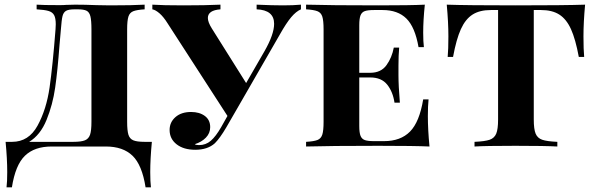

<svg xmlns="http://www.w3.org/2000/svg" viewBox="-20 -628 2556 823"><path d="M624 110Q624 151 627 175H604Q589 79 548 39.5Q507 0 434 0H201Q128 0 87 39.5Q46 79 31 175H8Q11 151 11 110Q11 53 4 -20H32Q103 -20 141 -89.5Q179 -159 192.5 -253Q206 -347 218 -502Q219 -510 219 -524Q219 -550 212 -563Q205 -576 188 -581Q171 -586 137 -588V-608Q164 -606 234 -606Q254 -606 263 -607L302 -608Q345 -608 393 -606L451 -605Q549 -605 600 -608V-588Q567 -586 551.5 -580Q536 -574 530.5 -557Q525 -540 525 -502V-106Q525 -68 530.5 -50.5Q536 -33 551.5 -26.5Q567 -20 600 -20H631Q624 53 624 110ZM372 -502Q372 -540 367.5 -558Q363 -576 351 -582Q339 -588 313 -588H300Q274 -588 263 -581.5Q252 -575 248 -559Q244 -543 241 -502L235 -434Q227 -326 216.5 -252.5Q206 -179 179.5 -114Q153 -49 105 -20H294Q328 -20 344 -26.5Q360 -33 366 -50.5Q372 -68 372 -106Z M1270 -608V-588Q1249 -579 1228 -554Q1207 -529 1180 -481L1006 -179L950 -82Q923 -36 901 -14Q870 14 817 14Q767 14 737 -9.5Q707 -33 707 -71Q707 -104 732 -126Q757 -148 799 -148Q835 -148 858 -131Q881 -114 881 -83Q881 -57 862.5 -38Q844 -19 815 -10Q820 -6 833 -6Q862 -6 883.5 -24.5Q905 -43 928 -83L955 -131L699 -527Q681 -556 663.5 -571Q646 -586 633 -588V-608Q678 -605 767 -605Q860 -605 925 -608V-588Q871 -584 871 -551Q871 -533 888 -506L1035 -272L1114 -409Q1155 -481 1155 -526Q1155 -585 1080 -588V-608Q1148 -605 1193 -605Q1237 -605 1270 -608Z M1821 0Q1756 -3 1602 -3Q1396 -3 1292 0V-20Q1326 -22 1341 -28Q1356 -34 1361.5 -51Q1367 -68 1367 -106V-502Q1367 -540 1361.5 -557Q1356 -574 1340.5 -580Q1325 -586 1292 -588V-608Q1396 -605 1602 -605Q1742 -605 1801 -608Q1794 -541 1794 -488Q1794 -449 1797 -426H1774Q1759 -512 1722 -548.5Q1685 -585 1620 -585H1583Q1557 -585 1544 -580.5Q1531 -576 1525.5 -562.5Q1520 -549 1520 -520V-316H1567Q1613 -316 1636.5 -348.5Q1660 -381 1668 -424H1691Q1688 -390 1688 -346V-306Q1688 -261 1694 -188H1671Q1664 -235 1639.5 -265.5Q1615 -296 1567 -296H1520V-88Q1520 -59 1525.5 -45.5Q1531 -32 1544 -27.5Q1557 -23 1583 -23H1626Q1697 -23 1737.5 -64Q1778 -105 1794 -202H1817Q1814 -174 1814 -130Q1814 -73 1821 0Z M2481 -472Q2481 -416 2484 -384H2461Q2447 -460 2427.5 -503Q2408 -546 2377.5 -565.5Q2347 -585 2299 -585H2268V-116Q2268 -74 2276 -55Q2284 -36 2304 -29Q2324 -22 2369 -20V0Q2315 -3 2189 -3Q2062 -3 2014 0V-20Q2059 -22 2079 -29Q2099 -36 2107 -55Q2115 -74 2115 -116V-585H2084Q2036 -585 2005.5 -565.5Q1975 -546 1955.5 -503Q1936 -460 1922 -384H1899Q1902 -416 1902 -472Q1902 -532 1895 -608Q1982 -605 2189 -605Q2400 -605 2488 -608Q2481 -532 2481 -472Z"/></svg>

Font: Playfair Display SC
Style: Bold
Weight: 700
Designer: Claus Eggers Sørensen
Foundry: Claus Eggers Sørensen
Version: Version 1.200; ttfautohint (v1.6)